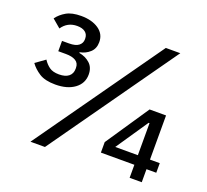

<svg xmlns="http://www.w3.org/2000/svg" viewBox="-121 -851 1073 997"><g transform="rotate(20 415.5 -352.0)"><path d="M154 -548Q191 -548 208 -561.5Q225 -575 225 -596V-600Q225 -623 209 -635.5Q193 -648 164 -648Q111 -648 81 -604L35 -643Q54 -669 84.5 -686.5Q115 -704 166 -704Q225 -704 262.5 -678.5Q300 -653 300 -608Q300 -572 277 -551Q254 -530 222 -524V-520Q257 -514 281.5 -492Q306 -470 306 -431Q306 -382 266 -352.5Q226 -323 160 -323Q103 -323 71 -343.5Q39 -364 20 -391L73 -429Q87 -407 106.5 -393Q126 -379 160 -379Q195 -379 213.5 -394Q232 -409 232 -436V-441Q232 -467 212.5 -479Q193 -491 158 -491H116V-548ZM141 0 635 -698H715L221 0ZM689 0V-72H504V-130L665 -369H756V-125H810V-72H756V0ZM689 -302H684L564 -125H689Z"/></g></svg>

Font: IBM Plex Sans Devanagari Text
Style: Regular
Weight: 450
Designer: Mike Abbink, Paul van der Laan, Pieter van Rosmalen, Erin McLaughlin
Foundry: Bold Monday
Version: Version 1.1